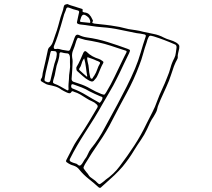

<svg xmlns="http://www.w3.org/2000/svg" viewBox="-20 -858 1040 944"><path d="M312 -838Q320 -834 330 -831Q340 -828 350 -825Q356 -823 362 -821Q368 -819 375 -817Q380 -816 384 -814Q388 -812 386 -804Q385 -800 388.5 -799Q392 -798 394 -797Q410 -796 419 -786.5Q428 -777 434 -763Q435 -761 436.5 -758Q438 -755 436 -753Q432 -746 435.5 -744.5Q439 -743 444 -742Q472 -739 499 -736Q526 -733 553 -728Q568 -726 582.5 -722Q597 -718 612 -715Q630 -712 648 -709.5Q666 -707 683 -702Q709 -696 735.5 -691Q762 -686 786 -673Q800 -666 816 -661.5Q832 -657 846 -649Q857 -642 860 -636.5Q863 -631 861 -619Q859 -608 856 -597Q853 -586 854 -575Q854 -572 852 -568Q842 -550 835 -531.5Q828 -513 822 -493Q812 -461 797.5 -430Q783 -399 769 -367Q765 -356 760 -345Q755 -334 753 -322Q751 -312 745.5 -302.5Q740 -293 735 -284Q725 -270 717.5 -254.5Q710 -239 703 -223Q690 -195 673 -170.5Q656 -146 640 -120Q615 -78 583 -39Q564 -17 542.5 3.5Q521 24 498 44Q494 48 489 52Q484 56 479 61Q473 69 465 63Q441 41 415.5 21Q390 1 370 -24Q364 -32 357 -36.5Q350 -41 341 -44Q325 -48 310 -59Q302 -63 306 -71Q314 -87 322.5 -103Q331 -119 339 -135Q347 -151 356.5 -165Q366 -179 375 -193Q397 -226 417.5 -260Q438 -294 458 -328Q464 -337 455 -345Q445 -355 431.5 -360.5Q418 -366 406 -374Q391 -384 375.5 -393Q360 -402 343 -407Q340 -409 336.5 -409.5Q333 -410 331 -406Q327 -399 321 -399.5Q315 -400 309 -403Q302 -406 295.5 -409.5Q289 -413 282 -417Q268 -428 251 -433Q234 -438 217 -441Q208 -443 200.5 -448Q193 -453 185 -457Q177 -462 182 -470Q187 -476 188 -484Q189 -492 190 -499Q197 -528 203.5 -557Q210 -586 216 -615Q217 -617 218 -619.5Q219 -622 220 -623Q235 -636 240.5 -653Q246 -670 252 -687Q260 -708 266 -730Q272 -752 278 -774Q282 -787 286.5 -799Q291 -811 293 -824Q295 -833 300 -835Q305 -837 312 -838ZM369 -798Q370 -805 361 -807Q351 -809 340.5 -812.5Q330 -816 320 -820Q308 -825 305 -813Q303 -805 299 -796.5Q295 -788 293 -779Q286 -755 279 -730.5Q272 -706 264 -682Q260 -669 255 -656.5Q250 -644 245 -631Q243 -624 245.5 -620Q248 -616 255 -617Q263 -619 270.5 -617Q278 -615 286 -613Q306 -610 313.5 -608.5Q321 -607 324.5 -614Q328 -621 336 -643Q340 -653 343 -662.5Q346 -672 350 -680Q356 -691 368 -686Q386 -677 407 -674Q459 -667 508.5 -651.5Q558 -636 607 -618Q618 -614 619 -611Q620 -608 615 -597Q603 -572 591 -547.5Q579 -523 567 -497Q560 -483 552.5 -468Q545 -453 537 -438Q525 -416 512 -394.5Q499 -373 486 -350Q466 -314 444 -278Q422 -242 399 -207Q379 -176 360 -143.5Q341 -111 324 -77Q319 -67 330 -62Q335 -60 339.5 -58Q344 -56 349 -55Q357 -54 363.5 -47.5Q370 -41 377 -46Q383 -51 387 -58.5Q391 -66 395 -72Q406 -85 412 -100Q418 -115 428 -128Q448 -152 464.5 -177.5Q481 -203 495 -230Q511 -259 526.5 -288Q542 -317 558 -346Q581 -389 603 -432.5Q625 -476 644 -521Q660 -559 671.5 -599Q683 -639 696 -677Q700 -687 689 -689Q680 -691 671 -692.5Q662 -694 652 -695Q610 -703 568.5 -712Q527 -721 484 -724Q456 -726 428.5 -730.5Q401 -735 372 -738Q362 -740 359.5 -743.5Q357 -747 360 -757Q362 -768 364.5 -778Q367 -788 369 -798ZM418 -746Q424 -744 424 -751Q422 -769 408 -778Q395 -788 388 -785Q381 -782 377 -767Q376 -765 375.5 -762.5Q375 -760 374 -758Q372 -750 379 -750Q389 -749 398.5 -748Q408 -747 418 -746ZM848 -624Q849 -637 839 -640Q787 -663 736 -679Q720 -684 715.5 -681.5Q711 -679 705 -663Q703 -655 701 -649Q691 -621 683.5 -593Q676 -565 665 -537Q639 -467 603 -401Q567 -335 533 -269Q504 -211 467.5 -158.5Q431 -106 398 -51Q391 -38 390.5 -34Q390 -30 399 -19Q401 -17 402.5 -14.5Q404 -12 406 -10Q411 -5 414.5 1Q418 7 423 12Q432 19 441.5 25.5Q451 32 458 40Q466 48 469.5 47.5Q473 47 482 40Q487 36 491 33Q495 30 499 26Q519 12 536.5 -4.5Q554 -21 568 -40Q606 -90 640 -142Q674 -194 701 -251Q715 -279 729 -306Q743 -333 753 -362Q764 -392 777.5 -420.5Q791 -449 802 -478Q812 -501 818.5 -525.5Q825 -550 837 -572Q843 -584 844.5 -598.5Q846 -613 848 -624ZM365 -672Q361 -672 359 -666Q357 -662 355 -657Q353 -652 352 -647Q347 -629 339.5 -611.5Q332 -594 335 -574Q336 -570 336.5 -565Q337 -560 337 -555Q336 -533 335 -512Q334 -491 332 -470Q332 -460 341 -456Q348 -454 354.5 -451.5Q361 -449 368 -447Q397 -438 423.5 -422.5Q450 -407 478 -396Q490 -392 492.5 -392.5Q495 -393 502 -404Q525 -442 543.5 -481Q562 -520 581 -559Q586 -569 590.5 -578.5Q595 -588 600 -597Q606 -607 598 -609Q579 -615 561 -621Q543 -627 525 -633Q494 -643 462.5 -650Q431 -657 399 -662Q390 -664 381.5 -667Q373 -670 365 -672ZM259 -589V-596Q258 -604 253 -605.5Q248 -607 242 -607Q238 -607 234 -607.5Q230 -608 228 -600Q221 -567 212.5 -534.5Q204 -502 199 -469Q198 -460 203 -458Q208 -456 213 -454Q225 -451 228 -463Q232 -480 236 -497Q240 -514 244 -530Q247 -545 252.5 -559.5Q258 -574 259 -589ZM355 -525Q355 -524 355.5 -526Q356 -528 357 -530Q367 -546 374.5 -563.5Q382 -581 390 -599Q397 -612 406 -603Q419 -590 434.5 -581.5Q450 -573 467 -568Q475 -565 484 -558Q491 -554 487 -547Q480 -535 474.5 -521.5Q469 -508 463 -494Q460 -487 456.5 -480.5Q453 -474 448 -469Q441 -459 435 -457.5Q429 -456 418 -462Q401 -471 387 -484Q373 -497 359 -509Q355 -513 355 -525ZM324 -551V-577Q323 -586 319.5 -591Q316 -596 305 -596Q300 -596 294.5 -597.5Q289 -599 284 -600Q272 -604 272 -591Q272 -582 270 -574Q268 -566 266 -558Q257 -535 253.5 -511Q250 -487 242 -464Q241 -460 240.5 -455Q240 -450 246 -447Q263 -441 277.5 -432.5Q292 -424 307 -416Q318 -409 317 -422Q316 -434 317 -445.5Q318 -457 319 -469Q319 -489 322.5 -509Q326 -529 324 -551ZM410 -577Q408 -571 409 -565Q410 -559 411 -554Q416 -537 417 -519.5Q418 -502 422 -485Q423 -481 424 -477Q425 -473 429 -471Q434 -470 435.5 -474Q437 -478 439 -480Q441 -482 442 -484Q443 -486 444 -487Q453 -501 458 -516.5Q463 -532 471 -545Q474 -551 468 -554Q464 -556 461 -557.5Q458 -559 454 -560Q444 -565 432.5 -569Q421 -573 410 -577ZM394 -571Q385 -560 381.5 -546Q378 -532 370 -521Q368 -518 370 -514Q379 -506 388 -497.5Q397 -489 407 -481Q408 -482 408 -482Q408 -482 409 -483Q405 -505 402.5 -527Q400 -549 394 -571ZM330 -435Q329 -425 339 -422Q373 -409 403.5 -390.5Q434 -372 465 -355Q467 -354 468.5 -353Q470 -352 471 -353Q476 -358 479.5 -363.5Q483 -369 484 -376Q485 -380 480.5 -382Q476 -384 472 -385Q459 -391 446 -396.5Q433 -402 420 -409Q402 -420 382 -428Q362 -436 341 -443Q330 -447 330 -435Z"/></svg>

Font: Rock 3D
Style: Regular
Weight: 400
Version: Version 1.000